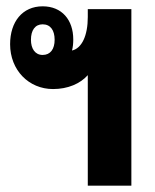

<svg xmlns="http://www.w3.org/2000/svg" viewBox="-20 -588 492 608"><path d="M258 0H396V-559H258V-534C258 -475 239 -435 208 -428C211 -439 212 -451 212 -463C212 -525 176 -568 115 -568C51 -568 12 -519 12 -448C12 -366 71 -306 148 -306C195 -306 234 -323 258 -350ZM115 -414C91 -414 78 -434 78 -462C78 -492 91 -511 115 -511C140 -511 153 -492 153 -462C153 -433 140 -414 115 -414Z"/></svg>

Font: Noto Sans Thai Looped ExtraCondensed ExtraBold
Style: Regular
Weight: 800
Width: 2
Designer: Sasikarn Vongin, Ben Mitchell
Foundry: The Fontpad Ltd
Version: Version 1.001